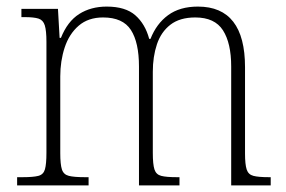

<svg xmlns="http://www.w3.org/2000/svg" viewBox="-20 -563 868 583"><path d="M32 0V-25H49Q81 -25 96.5 -29Q112 -33 116.5 -49Q121 -65 121 -99V-436Q121 -470 116 -486Q111 -502 97 -506.5Q83 -511 55 -511H45V-536H156L161 -448H165Q185 -498 220.5 -520.5Q256 -543 304 -543Q361 -543 391 -516.5Q421 -490 433 -445H437Q455 -491 490.5 -517Q526 -543 581 -543Q724 -543 724 -359V-97Q724 -64 729 -48.5Q734 -33 749.5 -29Q765 -25 796 -25H802V0H682V-361Q682 -432 657 -471Q632 -510 573 -510Q526 -510 497.5 -488Q469 -466 456.5 -428.5Q444 -391 444 -345V-99Q444 -64 449 -48.5Q454 -33 469.5 -29Q485 -25 516 -25H525V0H402V-361Q402 -434 377.5 -472Q353 -510 293 -510Q248 -510 219 -485Q190 -460 176.5 -419Q163 -378 163 -331V-98Q163 -64 168 -48.5Q173 -33 189 -29Q205 -25 237 -25H249V0Z"/></svg>

Font: Noto Serif SemiCondensed ExtraLight
Style: Regular
Weight: 200
Width: 4
Designer: Monotype Design Team
Foundry: Monotype Imaging Inc.
Version: Version 2.014